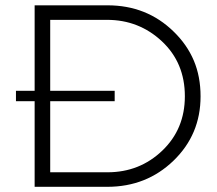

<svg xmlns="http://www.w3.org/2000/svg" viewBox="-20 -720 836 740"><path d="M393.5 0H113.5V-330H41.5V-370H113.5V-699.5H394.5Q546 -699.5 649.5 -598Q701 -548 727 -486.5Q753 -425 753 -348.5Q753 -201.5 648.8 -100.8Q544.5 0 393.5 0ZM394.5 -56Q518 -56 605.2 -139.2Q692.5 -222.5 692.5 -349Q692.5 -478 604 -560.8Q515.5 -643.5 392.5 -643.5H173.5V-370H422V-330H173.5V-56Z"/></svg>

Font: Argentum Novus Light
Style: Regular
Weight: 300
Designer: Julieta Ulanovsky (font) & Cristiano Sobral (main changes)
Foundry: Julieta Ulanovsky (font) & Cristiano Sobral (main changes)
Version: Version 3.00;November 27, 2020;FontCreator 13.0.0.2655 64-bi